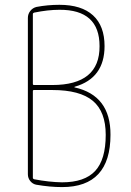

<svg xmlns="http://www.w3.org/2000/svg" viewBox="-20 -760 540 790"><path d="M115.2 -385.7V-28.3Q115.2 -24.4 120.1 -22.5Q181.6 -10.7 235.4 -9.8Q328.1 -9.8 371.6 -56.6Q415 -103.5 415 -205.1Q415 -300.8 361.8 -345.2Q308.6 -389.6 195.3 -389.6H120.1Q115.2 -389.6 115.2 -385.7ZM115.2 -702.1V-415Q115.2 -410.2 120.1 -410.2H195.3Q390.6 -410.2 389.6 -570.3Q389.6 -720.7 224.6 -719.7Q176.8 -719.7 120.1 -708Q115.2 -706.1 115.2 -702.1ZM128.9 0Q114.3 -2.9 104.5 -15.1Q94.7 -27.3 94.7 -43V-686.5Q94.7 -702.1 104.5 -714.8Q114.3 -727.5 129.9 -731.4Q175.8 -740.2 224.6 -740.2Q315.4 -740.2 362.8 -696.8Q410.2 -653.3 410.2 -570.3Q410.2 -438.5 288.1 -403.3Q286.1 -403.3 286.1 -401.4Q286.1 -400.4 287.1 -400.4Q435.5 -367.2 434.6 -205.1Q434.6 9.8 235.4 9.8Q185.5 9.8 128.9 0Z"/></svg>

Font: Rounded Mgen+ 1mn thin
Style: Regular
Weight: 100
Designer: [Source Han Sans]
Ryoko NISHIZUKA  (kana & ideographs); Paul D. Hunt (Latin, Greek & Cyrillic); Wenlong ZHANG  (bopomofo
Version: Version 1.059.20150602